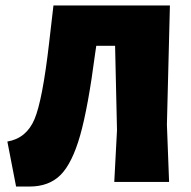

<svg xmlns="http://www.w3.org/2000/svg" viewBox="-20 -667 701 704"><path d="M39 17 7 -148Q77 -160 106.5 -230Q136 -300 160 -509L176 -647H603L592 -210L600 0H399L409 -190L402 -499H333L329 -472Q303 -273 274 -171Q245 -69 202.5 -26Q160 17 88 17Z"/></svg>

Font: Alegreya Sans Black
Style: Regular
Weight: 900
Designer: Juan Pablo del Peral
Foundry: Huerta Tipografica
Version: Version 2.007